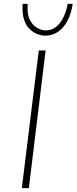

<svg xmlns="http://www.w3.org/2000/svg" viewBox="-20 -965 393 985"><path d="M179 -706H214L128 0H92ZM212 -782Q194 -782 172.5 -790Q151 -798 132 -816Q113 -834 103 -865.5Q93 -897 96 -945H122Q118 -893 133 -863.5Q148 -834 171.5 -821.5Q195 -809 214 -809Q245 -809 268 -827.5Q291 -846 306 -877.5Q321 -909 327 -945H353Q346 -897 327 -860Q308 -823 278.5 -802.5Q249 -782 212 -782Z"/></svg>

Font: Josefin Sans Thin ExtraLight
Style: Italic
Weight: 250
Italic angle: -7°
Version: Version 2.000